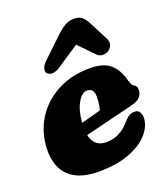

<svg xmlns="http://www.w3.org/2000/svg" viewBox="-138 -843 839 957"><g transform="rotate(-20 281.0 -364.5)"><path d="M524 -163Q524 -119 489 -78.2Q454 -37.5 386.8 -11.2Q319.5 15 223 15Q145 15 97.8 -11.8Q50.5 -38.5 31.5 -86Q12.5 -133.5 17.5 -195.5Q24.5 -278.5 68.2 -343.8Q112 -409 185.5 -447Q259 -485 355 -485Q428.5 -485 464 -452Q499.5 -419 513 -364Q516 -353 520 -343.5Q524 -334 529 -331Q537.5 -327.5 542.8 -320.2Q548 -313 548 -300Q548 -281.5 535.2 -265Q522.5 -248.5 488 -240Q455.5 -232 411 -221Q366.5 -210 318.5 -198.2Q270.5 -186.5 229 -176Q243.5 -110 307 -110Q344 -110 374.5 -125.2Q405 -140.5 427 -166Q446 -188 459 -196.5Q472 -205 490 -205Q508 -205 516 -192Q524 -179 524 -163ZM303 -385Q276.5 -385 254 -346.2Q231.5 -307.5 226 -242Q253.5 -249 281 -256.5Q308.5 -264 330 -270Q339.5 -299 339.5 -341Q339.5 -385 303 -385ZM212 -539.5Q189 -524.5 171.2 -525Q153.5 -525.5 144.5 -536Q137.5 -544.5 141.2 -560.5Q145 -576.5 165 -595.5L267 -692.5Q292.5 -717 315 -730.5Q337.5 -744 364.5 -744Q392 -744 407.2 -730.5Q422.5 -717 435 -692.5L485 -595.5Q495 -576.5 490 -560.5Q485 -544.5 473.5 -536Q459 -525.5 440.8 -525Q422.5 -524.5 408 -539.5L331 -618.5Z"/></g></svg>

Font: Fraunces 9pt S100 Black
Style: Italic
Weight: 900
Italic angle: -16°
Version: Version 1.000; ttfautohint (v1.8.3)